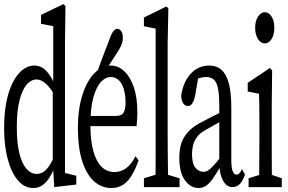

<svg xmlns="http://www.w3.org/2000/svg" viewBox="-26 -920 1417 944"><path d="M137.7 4.4Q94.2 4.4 62 -33.2Q29.8 -70.8 12 -137.5Q-5.9 -204.1 -5.9 -291.5Q-5.9 -383.8 13.4 -452.4Q32.7 -521 66.9 -559.3Q101.1 -597.7 143.6 -597.7Q162.1 -597.7 179 -588.9Q195.8 -580.1 212.2 -558.8Q228.5 -537.6 245.1 -501H255.9L248.5 -443.4Q218.8 -493.2 196.5 -511.2Q174.3 -529.3 154.3 -529.3Q127.4 -529.3 105.7 -504.6Q84 -480 70.3 -428Q56.6 -376 56.6 -293.9Q56.6 -215.8 69.6 -165Q82.5 -114.3 104.5 -89.6Q126.5 -64.9 154.8 -64.9Q181.6 -64.9 202.4 -87.2Q223.1 -109.4 246.6 -162.6L253.4 -106H245.1Q232.4 -70.8 216.6 -46.1Q200.7 -21.5 181.6 -8.5Q162.6 4.4 137.7 4.4ZM240.7 0 233.4 -121.6V-124V-476.1L235.8 -490.7V-791L175.8 -803.2V-846.7L285.6 -899.9L295.9 -890.6L293.5 -719.2V-69.8L349.1 -55.7V-12.7Z M520.5 4.4Q471.2 4.4 434.1 -30.8Q397 -65.9 377 -131.6Q356.9 -197.3 356.9 -290Q356.9 -382.3 378.7 -451.7Q400.4 -521 437.5 -559.3Q474.6 -597.7 518.1 -597.7Q555.7 -597.7 585.2 -569.6Q614.7 -541.5 632.1 -490.7Q649.4 -439.9 649.4 -366.7Q649.4 -346.7 647.7 -329.1Q646 -311.5 645.5 -299.8H383.8V-350.1H545.4Q573.7 -350.1 582.5 -367.9Q591.3 -385.7 591.3 -412.6Q591.3 -454.1 582.5 -482.9Q573.7 -511.7 557.1 -526.6Q540.5 -541.5 518.1 -541.5Q494.1 -541.5 471.4 -518.3Q448.7 -495.1 433.6 -443.4Q418.5 -391.6 418.5 -304.2Q418.5 -230 432.6 -178.2Q446.8 -126.5 473.1 -100.3Q499.5 -74.2 536.1 -74.2Q569.3 -74.2 594.5 -93Q619.6 -111.8 640.1 -151.9L655.3 -131.8Q641.1 -90.8 623.3 -60.3Q605.5 -29.8 580.8 -12.7Q556.2 4.4 520.5 4.4ZM450.7 -560.1Q460 -589.4 470.2 -616.5Q480.5 -643.6 491.2 -671.9Q502 -700.2 513.2 -729Q522.5 -756.3 532.2 -767.3Q542 -778.3 551.3 -778.3Q560.5 -778.3 569.3 -767.6Q578.1 -756.8 578.1 -732.4Q578.1 -720.7 573.5 -705.8Q568.8 -690.9 553.7 -666.5Q539.6 -645 525.4 -623.3Q511.2 -601.6 497.6 -579.8Q483.9 -558.1 468.8 -536.6Z M681.6 0V-43.5L761.2 -67.4H776.9L856.9 -43.5V0ZM737.8 0Q738.8 -41.5 739 -83.7Q739.3 -126 739.3 -168Q739.3 -210 739.3 -252.4V-779.3L681.6 -791V-834L792 -888.2L801.8 -878.4L798.3 -706.5V-252.4Q798.3 -210.9 798.8 -168.5Q799.3 -126 799.8 -84.2Q800.3 -42.5 800.8 0Z M950.2 4.4Q911.1 4.4 883.3 -33.7Q855.5 -71.8 855.5 -146Q855.5 -181.2 864.5 -212.2Q873.5 -243.2 898.7 -271.5Q923.8 -299.8 972.2 -323.2Q990.7 -333 1008.8 -342.3Q1026.9 -351.6 1044.9 -360.4Q1063 -369.1 1081.1 -377.4V-334Q1057.1 -322.3 1034.2 -309.1Q1011.2 -295.9 987.8 -282.7Q956.1 -266.1 941.7 -245.1Q927.2 -224.1 922.6 -202.9Q918 -181.6 918 -162.6Q918 -115.7 934.6 -95.5Q951.2 -75.2 974.6 -75.2Q986.3 -75.2 997.1 -81.8Q1007.8 -88.4 1024.9 -107.2Q1042 -126 1070.3 -161.6L1080.6 -101.6H1058.6Q1037.1 -65.9 1020.8 -42.5Q1004.4 -19 988 -7.3Q971.7 4.4 950.2 4.4ZM1117.2 0Q1087.9 0 1070.1 -33Q1052.2 -65.9 1052.2 -120.6V-126.5V-396.5Q1052.2 -455.6 1045.4 -487.1Q1038.6 -518.6 1023.7 -530Q1008.8 -541.5 986.3 -541.5Q974.6 -541.5 958.7 -537.4Q942.9 -533.2 921.9 -521L952.1 -559.1L934.6 -456.5Q929.7 -429.2 920.9 -414.1Q912.1 -398.9 897.9 -398.9Q882.8 -398.9 874.5 -412.4Q866.2 -425.8 864.7 -448.2Q874 -516.6 911.4 -557.1Q948.7 -597.7 1002 -597.7Q1039.6 -597.7 1063.2 -576.4Q1086.9 -555.2 1099.1 -509.8Q1111.3 -464.4 1111.3 -388.2V-132.3Q1111.3 -93.8 1118.4 -77.6Q1125.5 -61.5 1136.2 -61.5Q1145.5 -61.5 1152.1 -69.1Q1158.7 -76.7 1163.6 -88.4L1178.7 -61.5Q1166 -26.4 1150.9 -13.2Q1135.7 0 1117.2 0Z M1196.3 0V-43.5L1273.4 -67.4H1289.6L1359.4 -43.5V0ZM1247.6 0Q1248.5 -27.3 1248.5 -72.5Q1248.5 -117.7 1249 -166.3Q1249.5 -214.8 1249.5 -251.5V-308.1Q1249.5 -357.4 1249 -390.4Q1248.5 -423.3 1247.6 -459L1191.9 -470.2V-512.7L1301.3 -585.9L1312 -573.2L1310.1 -410.2V-251.5Q1310.1 -213.9 1310.1 -165.8Q1310.1 -117.7 1310.5 -72.5Q1311 -27.3 1312 0ZM1275.9 -706.5Q1255.9 -706.5 1242.2 -728.3Q1228.5 -750 1228.5 -783.2Q1228.5 -816.4 1242.4 -838.1Q1256.3 -859.9 1275.9 -859.9Q1295.9 -859.9 1309.3 -838.6Q1322.8 -817.4 1322.8 -783.2Q1322.8 -750 1309.3 -728.3Q1295.9 -706.5 1275.9 -706.5Z"/></svg>

Font: Scarab Serif
Style: Condensed
Weight: 400
Designer: John Roberts
Foundry: Scarab
Version: 1.0